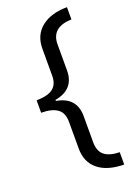

<svg xmlns="http://www.w3.org/2000/svg" viewBox="-163 -778 706 1000"><g transform="rotate(-20 189.5 -278.0)"><path d="M231.9 -5.9Q231.9 43.9 260.5 66.4Q289.1 88.9 344.2 89.8V158.2Q251.5 157.2 200.7 115.7Q149.9 74.2 149.9 -1V-148.9Q149.9 -199.7 119.1 -221.4Q88.4 -243.2 29.8 -243.2V-312Q93.3 -313 121.6 -335.4Q149.9 -357.9 149.9 -404.8V-554.2Q149.9 -629.9 202.6 -671.9Q255.4 -713.9 344.2 -713.9V-646Q231.9 -643.1 231.9 -548.8V-404.8Q231.9 -299.8 123 -280.8V-274.9Q231.9 -255.9 231.9 -150.9Z"/></g></svg>

Font: Samim FD
Style: FD
Weight: 400
Foundry: DejaVu fonts team - Redesigned by Saber Rastikerdar
Version: Version 4.0.5